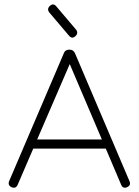

<svg xmlns="http://www.w3.org/2000/svg" viewBox="-20 -861 637 881"><path d="M33 -2Q14.5 -11 22 -30L273 -617Q279 -633 297 -633H300Q316.5 -633 324 -617L574 -30Q582.5 -11 563 -2Q544 6 536 -13L465.5 -179H132.5L61 -13Q53 6 33 -2ZM150.5 -221H447.5L300 -567ZM326 -695Q310 -680.5 296 -698L206 -804Q194 -820.5 209 -834Q225 -848.5 239 -831L329 -725Q341 -708.5 326 -695Z"/></svg>

Font: Jura Light Light
Style: Regular
Weight: 300
Version: Version 5.106